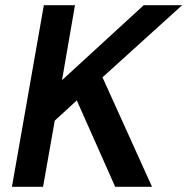

<svg xmlns="http://www.w3.org/2000/svg" viewBox="-20 -720 722 740"><path d="M26 0 149 -700H269L219 -411L534 -700H682L375 -422L566 0H424L276 -333L191 -255L146 0Z"/></svg>

Font: DM Sans 24pt SemiBold
Style: Italic
Weight: 600
Italic angle: -10°
Designer: Colophon Foundry, Jonny Pinhorn
Foundry: Colophon Foundry
Version: Version 4.004;gftools[0.9.30]